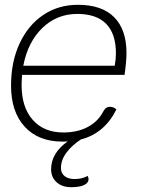

<svg xmlns="http://www.w3.org/2000/svg" viewBox="-20 -580 600 800"><path d="M72 -268Q70 -240 70 -225Q70 -133 116.5 -80.5Q163 -28 244 -28Q302 -28 345 -50.5Q388 -73 410 -115Q420 -135 438 -135Q454 -135 465 -124Q415 -24 317 1Q279 26 256.5 56.5Q234 87 234 120Q234 142 249.5 154Q265 166 291 166Q322 166 345 153Q349 160 349 167Q349 182 330.5 191Q312 200 276 200Q239 200 216 179.5Q193 159 193 125Q193 58 262 9Q255 10 240 10Q140 10 83 -52Q26 -114 26 -223Q26 -322 61.5 -398.5Q97 -475 160 -517.5Q223 -560 305 -560Q404 -560 455.5 -508.5Q507 -457 507 -359Q507 -325 499 -268ZM77 -306H458Q463 -334 463 -358Q463 -439 422.5 -480.5Q382 -522 302 -522Q217 -522 156.5 -463.5Q96 -405 77 -306Z"/></svg>

Font: Krub ExtraLight
Style: Italic
Weight: 275
Italic angle: -8°
Designer: Ekaluck Peanpanawate
Foundry: Cadson Demak Co.,Ltd.
Version: Version 1.000; ttfautohint (v1.6)